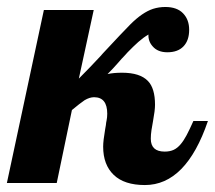

<svg xmlns="http://www.w3.org/2000/svg" viewBox="-58 -529 621 555"><path d="M240.2 -105Q240.2 -122.1 246.1 -156.2Q247.1 -164.1 248 -167Q249 -176.8 250 -180.2Q252 -189.9 252 -200.2Q252 -248 213.9 -248Q201.2 -248 186.5 -239.3L170.4 -227.5L149.9 -210.9L106 0H-38.1L68.8 -500H212.9L169.9 -301.8Q202.1 -334 232.4 -366.7L239.7 -375Q297.9 -437.5 318.8 -458.5Q353.5 -493.2 384.3 -503.4Q401.4 -508.8 419.9 -508.8Q453.6 -508.8 471.2 -490.5Q488.8 -472.2 488.8 -442.9Q488.8 -412.1 472.4 -395Q456.1 -377.9 425.8 -377.9Q397.9 -377.9 383.3 -395Q370.1 -409.7 371.1 -429.2Q355.5 -419.9 341.6 -407.5Q327.6 -395 311 -377.9L301.3 -367.2Q294.4 -360.4 282.7 -346.7Q270.5 -332.5 252.9 -314.9Q270 -318.8 294.9 -318.8Q346.7 -318.8 369.6 -294.9Q390.1 -273.9 390.1 -226.1Q390.1 -210 384.3 -178.7Q381.8 -166.5 379.9 -153.1Q377.9 -139.6 377.9 -127.9Q377.9 -90.8 418 -90.8Q433.1 -90.8 444.1 -95.9Q455.1 -101.1 464.4 -112.3Q473.1 -122.6 481.4 -138.2Q489.7 -153.8 501 -179.2H543Q480 5.9 360.8 5.9Q301.3 5.9 270.8 -23.4Q240.2 -52.7 240.2 -105Z"/></svg>

Font: Pattaya
Style: Regular
Weight: 400
Designer: Pablo Impallari / Thai characters Designed by Thanarat Vachiruckul and Suppakit Chalermlarp
Foundry: Pablo Impallari
Version: Version 2.001